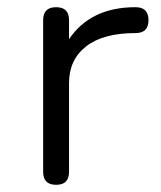

<svg xmlns="http://www.w3.org/2000/svg" viewBox="-20 -514 448 534"><path d="M172 -36Q172 0 136 0Q100 0 100 -36V-458Q100 -494 136 -494Q172 -494 172 -458V-405Q232 -494 357 -494Q393 -494 393 -458Q393 -422 357 -422Q267 -422 219.5 -385Q172 -348 172 -283Z"/></svg>

Font: Jura SemiBold
Style: Regular
Weight: 600
Designer: Daniel Johnson, Alexei Vanyashin
Foundry: Daniel Johnson
Version: Version 5.103